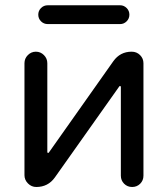

<svg xmlns="http://www.w3.org/2000/svg" viewBox="-20 -748 646 747"><path d="M166 -654.3Q150.4 -654.3 139.6 -665Q128.9 -675.8 128.9 -690.9Q128.9 -706.1 139.6 -716.8Q150.4 -727.5 166 -727.5H447.3Q461.9 -727.5 472.7 -716.8Q483.4 -706.1 483.4 -690.9Q483.4 -675.8 472.7 -665Q461.9 -654.3 447.3 -654.3ZM450.2 -410.2Q450.2 -412.1 448.2 -413.1Q446.3 -414.1 444.3 -412.1L193.4 -57.6Q167 -20.5 121.1 -20.5Q102.5 -20.5 88.9 -34.2Q75.2 -47.9 75.2 -66.4V-502Q75.2 -520.5 88.4 -533.7Q101.6 -546.9 119.6 -546.9Q137.7 -546.9 150.9 -533.7Q164.1 -520.5 164.1 -502V-156.2Q164.1 -154.3 166 -153.3Q168 -152.3 169.9 -154.3L420.9 -509.8Q447.3 -546.9 492.2 -546.9Q511.7 -546.9 524.9 -533.7Q538.1 -520.5 538.1 -502V-64.5Q538.1 -45.9 525.4 -33.2Q512.7 -20.5 494.1 -20.5Q475.6 -20.5 462.9 -33.2Q450.2 -45.9 450.2 -64.5Z"/></svg>

Font: Gen Jyuu GothicX Regular
Style: Regular
Weight: 400
Designer: [Source Han Sans]
Ryoko NISHIZUKA  (kana & ideographs); Paul D. Hunt (Latin, Greek & Cyrillic); Wenlong ZHANG  (bopomofo
Version: Version 1.002.20150607